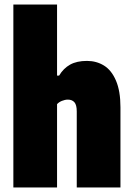

<svg xmlns="http://www.w3.org/2000/svg" viewBox="-20 -828 589 848"><path d="M39 -808H232V-494H241Q260 -526 289.5 -542.5Q319 -559 364 -559Q406 -559 439.2 -538.5Q472.5 -518 492.2 -472Q512 -426 512 -354V0H319V-336Q319 -364.5 308.8 -376.2Q298.5 -388 280 -388Q267 -388 253.5 -382.5Q240 -377 232 -368V0H39Z"/></svg>

Font: Encode Sans Condensed Black
Style: Regular
Weight: 900
Width: 3
Designer: Multiple Designers
Foundry: Impallari Type
Version: Version 2.000